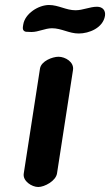

<svg xmlns="http://www.w3.org/2000/svg" viewBox="-20 -747 440 768"><path d="M214 -520C190 -520 145 -503 140 -473L75 -53C70 -23 107 1 133 1C158 1 203 -23 208 -53L272 -467C277 -499 241 -520 214 -520ZM188 -634C226 -634 256 -613 295 -613C336 -613 392 -635 400 -684C403 -706 390 -720 368 -720C339 -720 312 -706 282 -706C244 -706 214 -727 176 -727C134 -727 80 -693 73 -649C71 -637 68 -624 83 -620C86 -620 102 -619 106 -619C134 -619 160 -634 188 -634Z"/></svg>

Font: Asimov Print
Style: Regular
Weight: 500
Designer: Google
Version: Version 2.000980: 2014